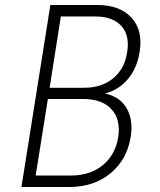

<svg xmlns="http://www.w3.org/2000/svg" viewBox="-20 -750 640 770"><path d="M66 0 182 -730H370Q461 -730 507.5 -679Q554 -628 540 -542Q530 -477 493 -433Q456 -389 401 -375Q460 -363 487.5 -316.5Q515 -270 504 -200Q489 -109 422.5 -54.5Q356 0 257 0ZM179 -398H317Q388 -398 434 -436Q480 -474 490 -541Q501 -608 466.5 -646Q432 -684 362 -684H224ZM123 -46H264Q341 -46 391.5 -87Q442 -128 454 -199Q465 -270 427.5 -311.5Q390 -353 313 -353H172Z"/></svg>

Font: NKDuy Mono Thin
Style: Italic
Weight: 100
Italic angle: -9°
Monospace: yes
Designer: NKDuy
Foundry: NKDuy
Version: Version 2.251; ttfautohint (v1.8.4.7-5d5b)